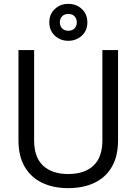

<svg xmlns="http://www.w3.org/2000/svg" viewBox="-20 -959 706 993"><path d="M75.5 -233.2V-700H156.5V-232.2Q156.5 -145.8 202.8 -102.4Q249 -59 333 -59Q417 -59 463.2 -102.4Q509.5 -145.8 509.5 -232.2V-700H590.5V-233.2Q590.5 -151.8 558.8 -96.6Q527 -41.5 468.9 -13.8Q410.8 14 333 14Q255.2 14 197.5 -13.8Q139.8 -41.5 107.6 -96.6Q75.5 -151.8 75.5 -233.2ZM235 -843.5Q235 -885.8 263.6 -912.4Q292.1 -939 332.9 -939Q374.8 -939 403.2 -912.5Q431.8 -886 431.8 -843.5Q431.8 -800.5 402.9 -774.2Q374 -748 333 -748Q292.2 -748 263.6 -774.6Q235 -801.2 235 -843.5ZM377.2 -843.5Q377.2 -862.5 365.5 -874.8Q353.8 -887 333.1 -887Q313.2 -887 301.4 -874.8Q289.5 -862.5 289.5 -843.5Q289.5 -824.5 301.4 -812.2Q313.2 -800 333.1 -800Q353.8 -800 365.5 -812.2Q377.2 -824.5 377.2 -843.5Z"/></svg>

Font: Space 7353
Style: Regular
Weight: 400
Designer: Christine Claussen + Ruben Lyon  (Space 7353)
Version: Version 1.000;FEAKit 1.0